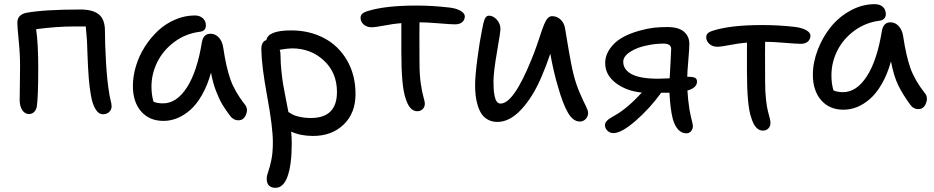

<svg xmlns="http://www.w3.org/2000/svg" viewBox="-20 -587 4520 929"><path d="M479 -34.2Q457 -34.2 441.9 -59.1Q426.8 -84 419.9 -126Q413.1 -162.1 409.4 -209.5Q405.8 -256.8 403.3 -322.5Q400.9 -388.2 400.9 -390.1Q398.4 -427.2 395 -459H339.8Q252.9 -459 154.8 -445.8Q165 -377 165 -258.8Q165 -118.7 158.2 -71.8Q155.3 -55.2 145 -45.2Q134.8 -35.2 120.1 -35.2Q100.6 -35.2 87.9 -54Q75.2 -72.8 75.2 -102.1Q75.2 -122.6 76.2 -182.1Q77.1 -241.7 77.1 -268.1Q77.1 -325.2 70.6 -390.1Q64 -455.1 64 -477.1Q64 -515.6 106.9 -524.9Q193.8 -541 369.1 -541Q429.2 -541 458.5 -517.1Q487.8 -493.2 487.8 -437Q487.8 -377 492.9 -285.9Q498 -194.8 509.8 -127Q510.7 -120.6 513.9 -107.9Q517.1 -95.2 518.6 -86.4Q520 -77.6 520 -71.8Q520 -56.6 508.3 -45.4Q496.6 -34.2 479 -34.2Z M771 -2Q703.1 -2 663.1 -47.6Q623 -93.3 623 -170.9Q623 -218.3 637.9 -267.6Q652.8 -316.9 680.4 -360.4Q708 -403.8 744.4 -438Q780.8 -472.2 827.4 -492.2Q874 -512.2 922.9 -512.2Q945.8 -512.2 960.9 -499.3Q976.1 -486.3 976.1 -463.9Q976.1 -436 945.8 -433.1Q877.4 -424.3 823.5 -384Q769.5 -343.8 741.2 -286.9Q712.9 -230 712.9 -168Q712.9 -127.4 722.7 -95.2Q738.8 -86.9 769 -86.9Q834.5 -86.9 884.3 -163.8Q934.1 -240.7 957 -383.8Q964.8 -423.8 998 -423.8Q1022 -423.8 1038.8 -405.5Q1055.7 -387.2 1060.1 -356.9Q1074.2 -261.2 1095 -202.6Q1115.7 -144 1164.1 -82Q1181.6 -62 1170.7 -33.4Q1159.7 -4.9 1133.8 -4.9Q1109.4 -4.9 1093.8 -25.9Q1069.8 -58.1 1055.4 -82Q1041 -106 1025.4 -146.2Q1009.8 -186.5 1001 -235.8Q983.9 -173.8 957.3 -127.4Q930.7 -81.1 899.9 -54.4Q869.1 -27.8 836.9 -14.9Q804.7 -2 771 -2Z M1494.6 70.8Q1434.6 70.8 1388.7 49.8Q1391.6 77.1 1391.6 106.9Q1391.6 208.5 1371.8 265.1Q1352.1 321.8 1312.5 321.8Q1293 321.8 1281.7 311Q1270.5 300.3 1270.5 277.8Q1270.5 263.7 1277.8 243.7Q1285.2 223.6 1292.7 188Q1300.3 152.3 1300.3 101.1Q1300.3 28.3 1272.9 -120.1Q1245.6 -268.6 1244.6 -345.2Q1243.2 -385.3 1268.6 -393.1Q1277.8 -439.9 1388.7 -439.9Q1476.6 -439.9 1547.1 -403.1Q1617.7 -366.2 1658.9 -295.4Q1700.2 -224.6 1700.2 -131.8Q1700.2 -40 1643.1 15.4Q1585.9 70.8 1494.6 70.8ZM1337.4 -317.9Q1337.4 -282.2 1341.8 -241.5Q1346.2 -200.7 1349.9 -178.7Q1353.5 -156.7 1363.5 -106.7Q1373.5 -56.6 1375.5 -44.9Q1390.1 -36.1 1397.9 -31.7Q1405.8 -27.3 1429.9 -21.7Q1454.1 -16.1 1484.4 -16.1Q1610.4 -16.1 1610.4 -142.1Q1610.4 -235.4 1547.1 -294.2Q1483.9 -353 1392.6 -353Q1375.5 -353 1333.5 -346.2Q1337.4 -334.5 1337.4 -317.9Z M1999 -48.8Q1960.9 -48.8 1941.9 -112.8Q1921.9 -170.9 1921.9 -335V-475.1Q1884.3 -472.2 1840.3 -463.6Q1796.4 -455.1 1777.8 -455.1Q1754.9 -455.1 1739.7 -468.5Q1724.6 -481.9 1724.6 -501Q1724.6 -512.7 1732.9 -520.5Q1741.2 -528.3 1761.7 -534.2Q1845.7 -560.1 1994.6 -560.1Q2071.8 -560.1 2151.9 -550.8Q2186 -547.4 2207.5 -535.2Q2229 -522.9 2229 -507.8Q2229 -491.2 2216.8 -480.2Q2204.6 -469.2 2181.6 -469.2Q2162.6 -469.2 2103.3 -474.1Q2043.9 -479 2009.8 -479Q2009.3 -456.5 2009.3 -423.8Q2009.3 -391.1 2009.5 -347.9Q2009.8 -304.7 2009.8 -283.2Q2009.8 -224.6 2016.1 -181.9Q2022.5 -139.2 2029.1 -116.9Q2035.6 -94.7 2035.6 -85.9Q2035.6 -69.3 2025.1 -59.1Q2014.6 -48.8 1999 -48.8Z M2386.7 2.9Q2360.8 2.9 2341.3 -7.8Q2321.8 -18.6 2310.3 -35.6Q2298.8 -52.7 2291.5 -76.9Q2284.2 -101.1 2281.5 -124.5Q2278.8 -147.9 2278.8 -174.8Q2278.8 -220.2 2290.3 -306.4Q2301.8 -392.6 2311.5 -438Q2318.4 -477.5 2325.2 -494.4Q2332 -511.2 2345.7 -511.2Q2366.2 -511.2 2383.8 -491.9Q2401.4 -472.7 2401.4 -446.8Q2401.4 -431.6 2384.5 -334.5Q2367.7 -237.3 2367.7 -192.9Q2367.7 -170.4 2368.9 -153.8Q2370.1 -137.2 2373.5 -120.6Q2377 -104 2384 -95Q2391.1 -85.9 2402.3 -85.9Q2465.3 -85.9 2551.8 -299.8Q2564.5 -330.1 2576.9 -366Q2589.4 -401.9 2596.7 -424.6Q2604 -447.3 2612.5 -468.3Q2621.1 -489.3 2630.4 -499Q2639.6 -508.8 2651.4 -508.8Q2674.8 -508.8 2692.4 -492.4Q2710 -476.1 2714.4 -448.2Q2716.3 -437.5 2722.2 -401.1Q2728 -364.7 2732.2 -341.6Q2736.3 -318.4 2742.4 -285.9Q2748.5 -253.4 2754.4 -230Q2766.6 -180.2 2784.9 -138.2Q2803.2 -96.2 2814.5 -74Q2825.7 -51.8 2825.7 -41Q2825.7 -23.4 2814 -11.2Q2802.2 1 2785.6 1Q2752.9 1 2728.3 -41.3Q2703.6 -83.5 2679.7 -168Q2658.7 -237.3 2642.6 -327.1Q2624.5 -272 2600.6 -216.8Q2560.5 -121.1 2503.9 -59.1Q2447.3 2.9 2386.7 2.9Z M2948.2 57.1Q2931.6 57.1 2919.4 45.7Q2907.2 34.2 2907.2 18.1Q2907.2 6.8 2917.2 -3.2Q2927.2 -13.2 2952.1 -26.9Q3013.7 -60.5 3085.4 -139.2Q3011.7 -146 2960 -185.1Q2908.2 -224.1 2908.2 -282.2Q2908.2 -329.6 2947.8 -371.8Q2987.3 -414.1 3072.3 -438Q3112.8 -449.2 3141.6 -452.6Q3170.4 -456.1 3209.5 -456.1Q3263.2 -456.1 3289.3 -433.6Q3315.4 -411.1 3315.4 -375Q3315.4 -352.5 3310.5 -295.7Q3305.7 -238.8 3305.2 -215.8Q3329.1 -215.8 3340.8 -211.4Q3352.5 -207 3352.5 -191.9Q3352.5 -162.1 3306.2 -148.9Q3308.6 -103.5 3316.4 -54.2Q3318.4 -42.5 3322.5 -24.9Q3326.7 -7.3 3329.6 5.4Q3332.5 18.1 3332.5 22.9Q3332.5 37.6 3323.5 47.9Q3314.5 58.1 3301.3 58.1Q3255.9 58.1 3235.4 -11.2Q3222.7 -61.5 3219.2 -138.2H3210.4H3179.2Q3123.5 -61.5 3055.2 -2.2Q2986.8 57.1 2948.2 57.1ZM2995.6 -288.1Q2995.6 -250 3036.4 -228Q3077.1 -206.1 3166.5 -206.1Q3184.1 -206.1 3220.2 -208Q3221.2 -231.9 3224.4 -284.2Q3227.5 -336.4 3227.5 -350.1Q3227.5 -376 3190.4 -376Q3152.3 -376 3115.2 -368.2Q3064.5 -358.9 3030 -336.7Q2995.6 -314.5 2995.6 -288.1Z M3671.4 44.9Q3632.8 44.9 3614.3 -20Q3594.2 -76.7 3594.2 -241.2V-380.9Q3556.6 -377.9 3512.7 -369.4Q3468.8 -360.8 3450.2 -360.8Q3427.7 -360.8 3412.4 -374.5Q3397 -388.2 3397 -407.2Q3397 -418.9 3405.3 -426.5Q3413.6 -434.1 3434.1 -439.9Q3518.1 -465.8 3667 -465.8Q3748 -465.8 3824.2 -457Q3858.9 -453.1 3880.1 -441.4Q3901.4 -429.7 3901.4 -414.1Q3901.4 -397.5 3889.2 -386.2Q3877 -375 3854 -375Q3835 -375 3775.6 -379.9Q3716.3 -384.8 3682.1 -384.8Q3681.6 -362.3 3681.6 -329.6Q3681.6 -296.9 3681.9 -253.7Q3682.1 -210.4 3682.1 -189Q3682.1 -143.1 3686.3 -106.2Q3690.4 -69.3 3695.1 -51Q3699.7 -32.7 3703.9 -17.1Q3708 -1.5 3708 6.8Q3708 24.4 3697.5 34.7Q3687 44.9 3671.4 44.9Z M4061 -56.2Q3993.2 -56.2 3953.1 -102.3Q3913.1 -148.4 3913.1 -225.1Q3913.1 -285.2 3936.8 -346.4Q3960.4 -407.7 3999.8 -456.5Q4039.1 -505.4 4095.5 -536.1Q4151.9 -566.9 4212.9 -566.9Q4236.3 -566.9 4251.2 -554.2Q4266.1 -541.5 4266.1 -518.1Q4266.1 -505.9 4258.3 -497.3Q4250.5 -488.8 4235.8 -486.8Q4167.5 -478 4113.5 -438.2Q4059.6 -398.4 4031.2 -341.6Q4002.9 -284.7 4002.9 -222.2Q4002.9 -182.1 4012.7 -149.9Q4029.8 -141.1 4059.1 -141.1Q4124.5 -141.1 4174.3 -218Q4224.1 -294.9 4247.1 -438Q4254.9 -479 4288.1 -479Q4312 -479 4328.9 -460.2Q4345.7 -441.4 4350.1 -411.1Q4364.3 -315.9 4385 -257.6Q4405.8 -199.2 4454.1 -137.2Q4471.7 -117.2 4460.7 -88.1Q4449.7 -59.1 4423.8 -59.1Q4398.9 -59.1 4383.8 -81.1Q4347.7 -130.4 4325.9 -175Q4304.2 -219.7 4291 -290Q4273.9 -228.5 4247.3 -182.1Q4220.7 -135.7 4189.9 -108.9Q4159.2 -82 4127 -69.1Q4094.7 -56.2 4061 -56.2Z"/></svg>

Font: Shantell Sans Bouncy
Style: Regular
Weight: 400
Designer: Stephen Nixon, Anya Danilova, Shantell Martin
Foundry: Arrow Type
Version: Version 1.006;[9816181b4]